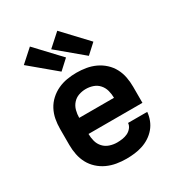

<svg xmlns="http://www.w3.org/2000/svg" viewBox="-183 -900 966 1033"><g transform="rotate(-30 300.0 -383.5)"><path d="M303 8Q273 8 243 3Q213 -2 185.5 -14.5Q158 -27 135.5 -47.5Q113 -68 99 -94Q85 -120 79 -150Q73 -180 73 -210V-310Q73 -340 78.5 -369.5Q84 -399 98 -425.5Q112 -452 134.5 -472.5Q157 -493 184 -505.5Q211 -518 240.5 -523Q270 -528 300 -528Q330 -528 359.5 -523Q389 -518 416 -505.5Q443 -493 465.5 -472.5Q488 -452 502 -425.5Q516 -399 521.5 -369.5Q527 -340 527 -310V-210H192Q192 -187 198 -164.5Q204 -142 219.5 -125Q235 -108 257.5 -100.5Q280 -93 303 -93Q319 -93 336 -95.5Q353 -98 368 -105Q383 -112 394 -125.5Q405 -139 406 -155H525Q523 -130 513.5 -105.5Q504 -81 487.5 -61.5Q471 -42 449.5 -28Q428 -14 403.5 -6Q379 2 353.5 5Q328 8 303 8ZM192 -310H408Q408 -333 402 -355.5Q396 -378 381 -395Q366 -412 344.5 -419.5Q323 -427 300 -427Q277 -427 255.5 -419.5Q234 -412 219 -395Q204 -378 198 -355.5Q192 -333 192 -310ZM404 -573 246 -705 324 -775 463 -627ZM234 -573 76 -705 154 -775 293 -627Z"/></g></svg>

Font: Iosevka Custom Extended
Style: Bold
Weight: 700
Width: 7
Monospace: yes
Designer: Belleve Invis
Foundry: Belleve Invis
Version: Version 11.2.4; ttfautohint (v1.8.4)